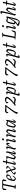

<svg xmlns="http://www.w3.org/2000/svg" viewBox="4442 -5282 1040 9965"><g transform="rotate(-90 4962.5 -300.0)"><path d="M281 0Q273 0 251.5 -3Q230 -6 204.5 -11Q179 -16 157 -20.5Q135 -25 126 -29Q129 -43 139 -51L166 -54Q192 -57 205 -73Q218 -89 228 -143L318 -601Q322 -623 328.5 -638.5Q335 -654 340 -658H175L125 -500Q120 -497 108.5 -494Q97 -491 82 -491Q81 -513 81 -558Q81 -603 88 -659Q106 -673 131 -685.5Q156 -698 178 -704H570Q593 -697 612.5 -684Q632 -671 642 -659Q629 -609 612.5 -563.5Q596 -518 583 -491Q567 -491 557 -494Q547 -497 543 -500L556 -653Q539 -655 507.5 -657.5Q476 -660 449 -660Q414 -660 403.5 -642Q393 -624 387 -596L295 -122Q290 -98 281.5 -81.5Q273 -65 267 -59L360 -50Q361 -46 362 -40.5Q363 -35 363 -29Q345 -17 321.5 -8.5Q298 0 281 0Z M652 0Q638 0 618 -12Q598 -24 579.5 -43.5Q561 -63 549 -84Q549 -128 558 -176.5Q567 -225 580.5 -270Q594 -315 608.5 -350Q623 -385 633 -402Q646 -417 674.5 -440Q703 -463 740.5 -481.5Q778 -500 815 -500Q829 -500 847.5 -489Q866 -478 880.5 -464Q895 -450 896 -441Q892 -408 877.5 -372.5Q863 -337 850 -317Q832 -299 797 -278.5Q762 -258 718 -238.5Q674 -219 631 -204Q617 -139 615 -95Q621 -85 635.5 -74.5Q650 -64 667 -57Q684 -50 695 -50Q705 -50 722.5 -67.5Q740 -85 758.5 -108.5Q777 -132 791 -151.5Q805 -171 809 -176Q823 -175 829 -164Q815 -131 792 -92.5Q769 -54 734.5 -27Q700 0 652 0ZM641 -250Q690 -267 739.5 -291Q789 -315 816 -336Q817 -342 819 -353Q821 -364 821 -371Q823 -391 823 -408.5Q823 -426 819 -440Q809 -442 799 -443Q789 -444 780 -444Q760 -444 742.5 -439.5Q725 -435 709 -427Q690 -399 672 -351Q654 -303 641 -250Z M968 0Q960 0 945.5 -8.5Q931 -17 916 -29Q901 -41 890.5 -52.5Q880 -64 880 -70Q879 -82 896 -104Q913 -126 941.5 -153.5Q970 -181 1005.5 -211.5Q1041 -242 1077 -272L1030 -409Q1024 -425 1015.5 -432Q1007 -439 982 -439H936Q936 -456 942 -469Q966 -480 994.5 -490Q1023 -500 1043 -500Q1063 -500 1074.5 -488Q1086 -476 1093 -449L1138 -279Q1168 -303 1198.5 -330Q1229 -357 1250 -378Q1271 -399 1271 -407Q1271 -415 1254.5 -426Q1238 -437 1216.5 -447Q1195 -457 1180 -461Q1180 -475 1184 -481Q1195 -487 1217.5 -493.5Q1240 -500 1250 -500Q1258 -500 1272.5 -491.5Q1287 -483 1302 -471Q1317 -459 1327.5 -447.5Q1338 -436 1339 -430Q1339 -417 1320.5 -395.5Q1302 -374 1272.5 -347.5Q1243 -321 1209.5 -294Q1176 -267 1147 -243L1203 -60L1212 -55Q1222 -62 1238 -83.5Q1254 -105 1270 -130.5Q1286 -156 1297 -176Q1304 -176 1310 -172Q1316 -168 1318 -164Q1313 -143 1299.5 -115Q1286 -87 1268.5 -61Q1251 -35 1233 -17.5Q1215 0 1201 0Q1191 0 1175.5 -6.5Q1160 -13 1147.5 -23Q1135 -33 1132 -43L1088 -235Q1054 -207 1020.5 -176Q987 -145 965 -121Q943 -97 943 -89Q943 -85 956 -78.5Q969 -72 989 -66Q1009 -60 1027 -57Q1030 -53 1032 -47Q1034 -41 1035 -37Q1022 -26 1000.5 -13Q979 0 968 0Z M1460 0Q1449 0 1432 -7Q1415 -14 1400.5 -23.5Q1386 -33 1383 -39Q1401 -91 1417.5 -151Q1434 -211 1448 -270Q1462 -329 1472.5 -377Q1483 -425 1488 -454L1413 -464Q1413 -474 1414.5 -481.5Q1416 -489 1418 -493L1484 -501Q1494 -503 1500 -507Q1506 -511 1508 -524L1532 -661Q1543 -666 1558.5 -669.5Q1574 -673 1588 -674L1601 -658L1565 -500H1667L1675 -488Q1669 -476 1659.5 -465Q1650 -454 1641 -448L1554 -451L1462 -62L1473 -55Q1482 -64 1497.5 -85Q1513 -106 1529 -131Q1545 -156 1555 -176Q1563 -176 1568.5 -172Q1574 -168 1577 -164Q1571 -143 1557.5 -115Q1544 -87 1526.5 -61Q1509 -35 1491.5 -17.5Q1474 0 1460 0Z M1790 0Q1776 0 1757 -8.5Q1738 -17 1719 -29Q1700 -41 1687 -52.5Q1674 -64 1672 -70Q1672 -97 1681 -138Q1690 -179 1704 -224.5Q1718 -270 1731.5 -312Q1745 -354 1754.5 -384.5Q1764 -415 1764 -424Q1764 -439 1741 -439H1688Q1688 -446 1690 -455Q1692 -464 1694 -469Q1719 -480 1747.5 -490Q1776 -500 1796 -500Q1813 -500 1825.5 -489.5Q1838 -479 1838 -461Q1838 -454 1829 -425Q1820 -396 1807 -354.5Q1794 -313 1780.5 -267Q1767 -221 1758 -177.5Q1749 -134 1749 -102Q1760 -88 1778 -77Q1796 -66 1804 -66Q1809 -66 1826.5 -88Q1844 -110 1868.5 -145.5Q1893 -181 1919 -222.5Q1945 -264 1968.5 -304.5Q1992 -345 2007 -375Q2011 -398 2014.5 -433.5Q2018 -469 2021 -500Q2050 -500 2070 -491.5Q2090 -483 2090 -458Q2090 -440 2077.5 -385Q2065 -330 2044.5 -247Q2024 -164 2000 -62L2010 -55Q2019 -64 2034 -85Q2049 -106 2064.5 -131Q2080 -156 2090 -176Q2098 -176 2103.5 -172Q2109 -168 2112 -164Q2106 -143 2093 -115Q2080 -87 2063 -61Q2046 -35 2029 -17.5Q2012 0 1998 0Q1987 0 1970 -7Q1953 -14 1939.5 -23.5Q1926 -33 1923 -39L1975 -215Q1985 -247 1993 -271Q2001 -295 2004 -301L1999 -304Q1981 -270 1960 -229Q1939 -188 1915.5 -147.5Q1892 -107 1869.5 -73.5Q1847 -40 1826.5 -20Q1806 0 1790 0Z M2248 0Q2238 0 2221.5 -8.5Q2205 -17 2191 -28Q2177 -39 2174 -46Q2177 -59 2186 -90.5Q2195 -122 2208 -166Q2221 -210 2234 -259Q2243 -292 2250.5 -327Q2258 -362 2262 -388Q2266 -414 2266 -421Q2266 -439 2242 -439H2191Q2191 -446 2193 -455Q2195 -464 2197 -469Q2222 -480 2250.5 -490Q2279 -500 2299 -500Q2318 -500 2330 -490Q2342 -480 2342 -458Q2342 -447 2334 -415.5Q2326 -384 2314.5 -343.5Q2303 -303 2290.5 -264Q2278 -225 2269 -199L2272 -196Q2288 -230 2308.5 -271Q2329 -312 2351.5 -352.5Q2374 -393 2397 -426.5Q2420 -460 2441 -480Q2462 -500 2480 -500Q2492 -500 2505 -486.5Q2518 -473 2527 -457Q2536 -441 2537 -434Q2533 -398 2522.5 -369Q2512 -340 2500 -319Q2479 -318 2467 -326Q2467 -334 2466 -354.5Q2465 -375 2463 -397Q2461 -419 2458 -432Q2448 -427 2430 -404Q2412 -381 2389.5 -347Q2367 -313 2344.5 -274Q2322 -235 2301.5 -197.5Q2281 -160 2267 -131Q2258 -98 2258 -62Q2258 -39 2263 -14Q2262 -11 2258 -7Q2254 -3 2248 0Z M2631 0Q2620 0 2603 -7Q2586 -14 2572.5 -23.5Q2559 -33 2556 -39Q2562 -57 2573 -97.5Q2584 -138 2596.5 -188Q2609 -238 2620.5 -286.5Q2632 -335 2639.5 -372Q2647 -409 2647 -421Q2647 -439 2623 -439H2572Q2572 -446 2574 -455Q2576 -464 2578 -469Q2603 -480 2631.5 -490Q2660 -500 2680 -500Q2699 -500 2711 -490Q2723 -480 2723 -458Q2723 -440 2710 -382Q2697 -324 2676.5 -240.5Q2656 -157 2633 -62L2643 -55Q2652 -64 2667 -85Q2682 -106 2697.5 -131Q2713 -156 2723 -176Q2731 -176 2736.5 -172Q2742 -168 2745 -164Q2739 -143 2726 -115Q2713 -87 2696 -61Q2679 -35 2662 -17.5Q2645 0 2631 0ZM2692 -610Q2685 -610 2676 -620.5Q2667 -631 2660.5 -645Q2654 -659 2654 -669Q2654 -678 2669 -690Q2684 -702 2702 -711Q2720 -720 2729 -720Q2737 -720 2745 -709Q2753 -698 2759 -684Q2765 -670 2765 -660Q2765 -650 2751 -638.5Q2737 -627 2719.5 -618.5Q2702 -610 2692 -610Z M2887 0Q2877 0 2860.5 -8.5Q2844 -17 2830 -28Q2816 -39 2813 -46Q2816 -59 2825 -90.5Q2834 -122 2847 -166Q2860 -210 2873 -259Q2882 -292 2889.5 -327Q2897 -362 2901 -388Q2905 -414 2905 -421Q2905 -439 2881 -439H2830Q2830 -446 2832 -455Q2834 -464 2836 -469Q2861 -480 2889.5 -490Q2918 -500 2938 -500Q2957 -500 2969 -490Q2981 -480 2981 -458Q2981 -447 2973 -415.5Q2965 -384 2953.5 -343.5Q2942 -303 2929.5 -264Q2917 -225 2908 -199L2912 -195Q2928 -230 2949 -270.5Q2970 -311 2993.5 -351.5Q3017 -392 3041 -425.5Q3065 -459 3086.5 -479.5Q3108 -500 3126 -500Q3139 -500 3156.5 -491.5Q3174 -483 3191.5 -471Q3209 -459 3221 -447.5Q3233 -436 3234 -430Q3234 -392 3226 -345.5Q3218 -299 3205.5 -251.5Q3193 -204 3180.5 -163Q3168 -122 3159 -95Q3150 -68 3148 -62L3159 -55Q3169 -64 3184.5 -85Q3200 -106 3216.5 -131Q3233 -156 3243 -176Q3251 -176 3256.5 -172Q3262 -168 3265 -164Q3259 -143 3245 -115Q3231 -87 3213.5 -61Q3196 -35 3178.5 -17.5Q3161 0 3147 0Q3136 0 3119.5 -7Q3103 -14 3090 -23Q3077 -32 3074 -40Q3079 -52 3091.5 -89Q3104 -126 3118.5 -178Q3133 -230 3145.5 -287Q3158 -344 3162 -395Q3152 -409 3133.5 -420.5Q3115 -432 3107 -432Q3100 -432 3082 -410Q3064 -388 3040 -353Q3016 -318 2990.5 -277Q2965 -236 2942.5 -197Q2920 -158 2906 -130Q2896 -99 2896 -64Q2896 -51 2897.5 -38.5Q2899 -26 2902 -14Q2901 -11 2897 -7Q2893 -3 2887 0Z M3428 0Q3413 0 3395 -9Q3377 -18 3360 -31Q3343 -44 3331.5 -56.5Q3320 -69 3319 -75Q3319 -113 3326 -158.5Q3333 -204 3344.5 -249.5Q3356 -295 3367.5 -334Q3379 -373 3388.5 -398Q3398 -423 3402 -427Q3409 -436 3427 -453.5Q3445 -471 3464.5 -485.5Q3484 -500 3494 -500Q3511 -500 3538 -491Q3565 -482 3596.5 -467.5Q3628 -453 3656 -436L3662 -500Q3724 -500 3724 -458Q3724 -440 3712 -385Q3700 -330 3680 -247Q3660 -164 3635 -62L3646 -55Q3655 -64 3670 -85Q3685 -106 3700 -131Q3715 -156 3726 -176Q3733 -176 3739 -172Q3745 -168 3747 -164Q3741 -143 3728 -115Q3715 -87 3698 -61Q3681 -35 3664 -17.5Q3647 0 3633 0Q3622 0 3605.5 -7Q3589 -14 3575.5 -23.5Q3562 -33 3560 -39L3612 -215Q3621 -247 3629 -271Q3637 -295 3640 -301L3635 -304Q3617 -270 3595.5 -229Q3574 -188 3551 -147.5Q3528 -107 3505 -73.5Q3482 -40 3462.5 -20Q3443 0 3428 0ZM3440 -64Q3444 -64 3458.5 -82.5Q3473 -101 3493.5 -132.5Q3514 -164 3537 -201Q3560 -238 3582 -275.5Q3604 -313 3621.5 -345Q3639 -377 3647 -396Q3607 -413 3562 -423Q3517 -433 3476 -437Q3464 -424 3452 -390.5Q3440 -357 3428.5 -314Q3417 -271 3407.5 -228Q3398 -185 3392.5 -151.5Q3387 -118 3387 -104Q3395 -90 3413.5 -77Q3432 -64 3440 -64Z M4098 103Q4078 98 4056.5 82.5Q4035 67 4031 51Q4035 29 4056 -9Q4077 -47 4108.5 -93.5Q4140 -140 4177 -190.5Q4214 -241 4251 -290Q4288 -339 4321 -380Q4354 -421 4376.5 -449.5Q4399 -478 4407 -488H4156L4118 -395Q4111 -388 4092 -388Q4084 -407 4077 -436.5Q4070 -466 4071 -484Q4080 -495 4098 -511.5Q4116 -528 4135.5 -542.5Q4155 -557 4170 -563Q4175 -563 4196.5 -561Q4218 -559 4248 -556Q4278 -553 4309.5 -550.5Q4341 -548 4366 -546Q4391 -544 4402 -544Q4406 -544 4422 -548Q4438 -552 4454.5 -557Q4471 -562 4475 -562Q4480 -558 4485 -544.5Q4490 -531 4490 -516L4361 -344Q4259 -209 4201 -120Q4143 -31 4129 38Q4126 49 4124.5 59.5Q4123 70 4123 80Q4119 87 4111.5 93.5Q4104 100 4098 103Z M4492 0Q4486 0 4478 -8.5Q4470 -17 4464.5 -28Q4459 -39 4459 -48Q4487 -63 4531.5 -97Q4576 -131 4627.5 -176.5Q4679 -222 4726.5 -273Q4774 -324 4808 -375Q4842 -426 4852 -470Q4834 -485 4787 -495Q4740 -505 4673 -499L4631 -395Q4623 -386 4604 -386Q4597 -401 4590 -429Q4583 -457 4583 -488Q4610 -511 4648.5 -528Q4687 -545 4727.5 -554.5Q4768 -564 4802 -564Q4815 -564 4836 -554Q4857 -544 4878.5 -529Q4900 -514 4913.5 -498Q4927 -482 4926 -470Q4923 -432 4898 -389Q4873 -346 4835.5 -302Q4798 -258 4755.5 -217.5Q4713 -177 4673 -144.5Q4633 -112 4605 -92L4828 -67L4894 -164Q4907 -164 4914 -160.5Q4921 -157 4924 -153Q4919 -130 4908.5 -100.5Q4898 -71 4889 -49Q4877 -40 4855 -28.5Q4833 -17 4810.5 -8.5Q4788 0 4774 0Q4764 0 4735.5 -6Q4707 -12 4671.5 -19.5Q4636 -27 4603 -34Q4570 -41 4551 -42Q4536 -30 4519 -17.5Q4502 -5 4492 0Z M5029 200Q5010 200 4993.5 190.5Q4977 181 4977 159Q4977 150 4988 110.5Q4999 71 5017 9Q5035 -53 5056 -130Q5065 -162 5075.5 -206.5Q5086 -251 5096 -296Q5106 -341 5112.5 -375Q5119 -409 5119 -421Q5119 -439 5095 -439H5042Q5042 -446 5044 -455Q5046 -464 5048 -469Q5073 -480 5101.5 -490Q5130 -500 5150 -500Q5169 -500 5181 -490Q5193 -480 5193 -458Q5193 -442 5185.5 -408Q5178 -374 5167 -335Q5156 -296 5145 -262.5Q5134 -229 5128 -213L5135 -208Q5155 -251 5181.5 -301.5Q5208 -352 5236.5 -397Q5265 -442 5291 -471Q5317 -500 5336 -500Q5356 -500 5379.5 -485Q5403 -470 5421 -452Q5439 -434 5441 -425Q5441 -388 5433.5 -344Q5426 -300 5414.5 -256.5Q5403 -213 5391 -175.5Q5379 -138 5369.5 -114Q5360 -90 5357 -86Q5352 -79 5338.5 -65Q5325 -51 5308.5 -36Q5292 -21 5277 -10.5Q5262 0 5253 0Q5220 0 5178.5 -10.5Q5137 -21 5096 -35L5059 113Q5055 127 5061.5 132Q5068 137 5078 137H5137Q5137 154 5132 167Q5110 179 5079.5 189.5Q5049 200 5029 200ZM5281 -59Q5291 -71 5303 -104Q5315 -137 5327 -180.5Q5339 -224 5349 -267.5Q5359 -311 5365 -344.5Q5371 -378 5371 -391Q5367 -400 5355.5 -409.5Q5344 -419 5333 -425.5Q5322 -432 5316 -432Q5312 -432 5295.5 -409.5Q5279 -387 5256.5 -351.5Q5234 -316 5209 -274.5Q5184 -233 5161.5 -193.5Q5139 -154 5124.5 -124Q5110 -94 5108 -82Q5155 -68 5202.5 -63.5Q5250 -59 5281 -59Z M5564 0Q5553 0 5536 -7Q5519 -14 5504.5 -23.5Q5490 -33 5487 -39Q5505 -91 5521.5 -151Q5538 -211 5552 -270Q5566 -329 5576.5 -377Q5587 -425 5592 -454L5517 -464Q5517 -474 5518.5 -481.5Q5520 -489 5522 -493L5588 -501Q5598 -503 5604 -507Q5610 -511 5612 -524L5636 -661Q5647 -666 5662.5 -669.5Q5678 -673 5692 -674L5705 -658L5669 -500H5771L5779 -488Q5773 -476 5763.5 -465Q5754 -454 5745 -448L5658 -451L5566 -62L5577 -55Q5586 -64 5601.5 -85Q5617 -106 5633 -131Q5649 -156 5659 -176Q5667 -176 5672.5 -172Q5678 -168 5681 -164Q5675 -143 5661.5 -115Q5648 -87 5630.5 -61Q5613 -35 5595.5 -17.5Q5578 0 5564 0Z M6057 103Q6037 98 6015.5 82.5Q5994 67 5990 51Q5994 29 6015 -9Q6036 -47 6067.5 -93.5Q6099 -140 6136 -190.5Q6173 -241 6210 -290Q6247 -339 6280 -380Q6313 -421 6335.5 -449.5Q6358 -478 6366 -488H6115L6077 -395Q6070 -388 6051 -388Q6043 -407 6036 -436.5Q6029 -466 6030 -484Q6039 -495 6057 -511.5Q6075 -528 6094.5 -542.5Q6114 -557 6129 -563Q6134 -563 6155.5 -561Q6177 -559 6207 -556Q6237 -553 6268.5 -550.5Q6300 -548 6325 -546Q6350 -544 6361 -544Q6365 -544 6381 -548Q6397 -552 6413.5 -557Q6430 -562 6434 -562Q6439 -558 6444 -544.5Q6449 -531 6449 -516L6320 -344Q6218 -209 6160 -120Q6102 -31 6088 38Q6085 49 6083.5 59.5Q6082 70 6082 80Q6078 87 6070.5 93.5Q6063 100 6057 103Z M6451 0Q6445 0 6437 -8.5Q6429 -17 6423.5 -28Q6418 -39 6418 -48Q6446 -63 6490.5 -97Q6535 -131 6586.5 -176.5Q6638 -222 6685.5 -273Q6733 -324 6767 -375Q6801 -426 6811 -470Q6793 -485 6746 -495Q6699 -505 6632 -499L6590 -395Q6582 -386 6563 -386Q6556 -401 6549 -429Q6542 -457 6542 -488Q6569 -511 6607.5 -528Q6646 -545 6686.5 -554.5Q6727 -564 6761 -564Q6774 -564 6795 -554Q6816 -544 6837.5 -529Q6859 -514 6872.5 -498Q6886 -482 6885 -470Q6882 -432 6857 -389Q6832 -346 6794.5 -302Q6757 -258 6714.5 -217.5Q6672 -177 6632 -144.5Q6592 -112 6564 -92L6787 -67L6853 -164Q6866 -164 6873 -160.5Q6880 -157 6883 -153Q6878 -130 6867.5 -100.5Q6857 -71 6848 -49Q6836 -40 6814 -28.5Q6792 -17 6769.5 -8.5Q6747 0 6733 0Q6723 0 6694.5 -6Q6666 -12 6630.5 -19.5Q6595 -27 6562 -34Q6529 -41 6510 -42Q6495 -30 6478 -17.5Q6461 -5 6451 0Z M6988 200Q6969 200 6952.5 190.5Q6936 181 6936 159Q6936 150 6947 110.5Q6958 71 6976 9Q6994 -53 7015 -130Q7024 -162 7034.5 -206.5Q7045 -251 7055 -296Q7065 -341 7071.5 -375Q7078 -409 7078 -421Q7078 -439 7054 -439H7001Q7001 -446 7003 -455Q7005 -464 7007 -469Q7032 -480 7060.5 -490Q7089 -500 7109 -500Q7128 -500 7140 -490Q7152 -480 7152 -458Q7152 -442 7144.5 -408Q7137 -374 7126 -335Q7115 -296 7104 -262.5Q7093 -229 7087 -213L7094 -208Q7114 -251 7140.5 -301.5Q7167 -352 7195.5 -397Q7224 -442 7250 -471Q7276 -500 7295 -500Q7315 -500 7338.5 -485Q7362 -470 7380 -452Q7398 -434 7400 -425Q7400 -388 7392.5 -344Q7385 -300 7373.5 -256.5Q7362 -213 7350 -175.5Q7338 -138 7328.5 -114Q7319 -90 7316 -86Q7311 -79 7297.5 -65Q7284 -51 7267.5 -36Q7251 -21 7236 -10.5Q7221 0 7212 0Q7179 0 7137.5 -10.5Q7096 -21 7055 -35L7018 113Q7014 127 7020.5 132Q7027 137 7037 137H7096Q7096 154 7091 167Q7069 179 7038.5 189.5Q7008 200 6988 200ZM7240 -59Q7250 -71 7262 -104Q7274 -137 7286 -180.5Q7298 -224 7308 -267.5Q7318 -311 7324 -344.5Q7330 -378 7330 -391Q7326 -400 7314.5 -409.5Q7303 -419 7292 -425.5Q7281 -432 7275 -432Q7271 -432 7254.5 -409.5Q7238 -387 7215.5 -351.5Q7193 -316 7168 -274.5Q7143 -233 7120.5 -193.5Q7098 -154 7083.5 -124Q7069 -94 7067 -82Q7114 -68 7161.5 -63.5Q7209 -59 7240 -59Z M7523 0Q7512 0 7495 -7Q7478 -14 7463.5 -23.5Q7449 -33 7446 -39Q7464 -91 7480.5 -151Q7497 -211 7511 -270Q7525 -329 7535.5 -377Q7546 -425 7551 -454L7476 -464Q7476 -474 7477.5 -481.5Q7479 -489 7481 -493L7547 -501Q7557 -503 7563 -507Q7569 -511 7571 -524L7595 -661Q7606 -666 7621.5 -669.5Q7637 -673 7651 -674L7664 -658L7628 -500H7730L7738 -488Q7732 -476 7722.5 -465Q7713 -454 7704 -448L7617 -451L7525 -62L7536 -55Q7545 -64 7560.5 -85Q7576 -106 7592 -131Q7608 -156 7618 -176Q7626 -176 7631.5 -172Q7637 -168 7640 -164Q7634 -143 7620.5 -115Q7607 -87 7589.5 -61Q7572 -35 7554.5 -17.5Q7537 0 7523 0Z M8248 0Q8217 0 8168 -2.5Q8119 -5 8065 -9.5Q8011 -14 7963 -19Q7915 -24 7885 -29Q7889 -43 7899 -52L7925 -55Q7943 -58 7954 -65Q7965 -72 7972.5 -90Q7980 -108 7987 -143L8072 -582Q8078 -615 8087.5 -634Q8097 -653 8103 -658H8017Q8015 -660 8013 -665Q8011 -670 8011 -676Q8017 -682 8029.5 -688.5Q8042 -695 8054.5 -699.5Q8067 -704 8073 -704H8238Q8241 -700 8245 -692.5Q8249 -685 8248 -675L8204 -662Q8176 -653 8163 -635.5Q8150 -618 8142 -576L8054 -123Q8049 -100 8042 -84Q8035 -68 8029 -61H8257L8336 -218Q8346 -218 8356 -214Q8366 -210 8371 -205Q8365 -172 8352.5 -125Q8340 -78 8329 -41Q8320 -33 8304.5 -24Q8289 -15 8273.5 -8Q8258 -1 8248 0Z M8510 0Q8499 0 8482 -7Q8465 -14 8451.5 -23.5Q8438 -33 8435 -39Q8441 -57 8452 -97.5Q8463 -138 8475.5 -188Q8488 -238 8499.5 -286.5Q8511 -335 8518.5 -372Q8526 -409 8526 -421Q8526 -439 8502 -439H8451Q8451 -446 8453 -455Q8455 -464 8457 -469Q8482 -480 8510.5 -490Q8539 -500 8559 -500Q8578 -500 8590 -490Q8602 -480 8602 -458Q8602 -440 8589 -382Q8576 -324 8555.5 -240.5Q8535 -157 8512 -62L8522 -55Q8531 -64 8546 -85Q8561 -106 8576.5 -131Q8592 -156 8602 -176Q8610 -176 8615.5 -172Q8621 -168 8624 -164Q8618 -143 8605 -115Q8592 -87 8575 -61Q8558 -35 8541 -17.5Q8524 0 8510 0ZM8571 -610Q8564 -610 8555 -620.5Q8546 -631 8539.5 -645Q8533 -659 8533 -669Q8533 -678 8548 -690Q8563 -702 8581 -711Q8599 -720 8608 -720Q8616 -720 8624 -709Q8632 -698 8638 -684Q8644 -670 8644 -660Q8644 -650 8630 -638.5Q8616 -627 8598.5 -618.5Q8581 -610 8571 -610Z M8817 200Q8805 200 8782.5 197Q8760 194 8733.5 189.5Q8707 185 8682 179Q8657 173 8641 166Q8618 148 8607.5 127Q8597 106 8596 95Q8599 87 8625.5 71Q8652 55 8689.5 35Q8727 15 8762 -7Q8734 -20 8710.5 -41.5Q8687 -63 8684 -75Q8684 -113 8691 -158.5Q8698 -204 8709.5 -249.5Q8721 -295 8732.5 -334Q8744 -373 8753.5 -398Q8763 -423 8767 -427Q8774 -436 8792 -453.5Q8810 -471 8829.5 -485.5Q8849 -500 8859 -500Q8875 -500 8902 -491.5Q8929 -483 8960 -468.5Q8991 -454 9019 -437L9032 -500Q9041 -500 9055 -497.5Q9069 -495 9080 -487.5Q9091 -480 9091 -465Q9091 -462 9090.5 -455.5Q9090 -449 9087 -438L8999 -60Q8989 -19 8969.5 26.5Q8950 72 8924.5 111.5Q8899 151 8871 175.5Q8843 200 8817 200ZM8805 -64Q8809 -64 8823.5 -82.5Q8838 -101 8858.5 -132.5Q8879 -164 8902 -201Q8925 -238 8947 -275.5Q8969 -313 8986.5 -345Q9004 -377 9012 -396Q8972 -413 8927 -423Q8882 -433 8841 -437Q8829 -424 8817 -390.5Q8805 -357 8793.5 -314Q8782 -271 8772.5 -228Q8763 -185 8757.5 -151.5Q8752 -118 8752 -104Q8760 -90 8778.5 -77Q8797 -64 8805 -64ZM8850 148Q8872 121 8891.5 73.5Q8911 26 8929 -41L8981 -233Q8995 -286 9005 -301L9000 -304Q8961 -229 8920 -155Q8879 -81 8838 -30Q8825 -13 8802 6.5Q8779 26 8754.5 44Q8730 62 8708.5 77Q8687 92 8677 101Q8690 109 8720.5 120Q8751 131 8787 139.5Q8823 148 8850 148Z M9207 0Q9197 0 9180.5 -8.5Q9164 -17 9150.5 -28Q9137 -39 9134 -46Q9138 -62 9146 -90.5Q9154 -119 9164 -153.5Q9174 -188 9183.5 -222.5Q9193 -257 9200 -286Q9216 -351 9232 -421.5Q9248 -492 9261 -555Q9274 -618 9282 -663.5Q9290 -709 9290 -723Q9290 -739 9269 -739H9208Q9208 -746 9210 -755Q9212 -764 9214 -769Q9239 -780 9269 -790Q9299 -800 9320 -800Q9339 -800 9354.5 -790.5Q9370 -781 9370 -759Q9370 -754 9367 -737Q9364 -720 9358 -692L9303 -445Q9291 -393 9277.5 -345Q9264 -297 9251.5 -260.5Q9239 -224 9232 -206L9238 -202Q9258 -245 9284.5 -296.5Q9311 -348 9339.5 -394.5Q9368 -441 9394.5 -470.5Q9421 -500 9443 -500Q9457 -500 9475 -491.5Q9493 -483 9510.5 -471Q9528 -459 9540.5 -447.5Q9553 -436 9554 -430Q9554 -392 9546 -345.5Q9538 -299 9525.5 -251.5Q9513 -204 9500.5 -163Q9488 -122 9479 -95Q9470 -68 9468 -62L9479 -55Q9489 -64 9504.5 -85Q9520 -106 9536.5 -131Q9553 -156 9563 -176Q9571 -176 9576.5 -172Q9582 -168 9585 -164Q9579 -143 9565 -115Q9551 -87 9533.5 -61Q9516 -35 9498.5 -17.5Q9481 0 9467 0Q9456 0 9440 -7Q9424 -14 9411 -23Q9398 -32 9396 -40Q9400 -52 9412.5 -89Q9425 -126 9440 -178Q9455 -230 9467 -286.5Q9479 -343 9484 -395Q9473 -408 9454 -418.5Q9435 -429 9427 -429Q9420 -429 9402 -407Q9384 -385 9360.5 -350Q9337 -315 9311.5 -274Q9286 -233 9264 -194.5Q9242 -156 9227 -128Q9223 -111 9220 -94.5Q9217 -78 9217 -59Q9217 -37 9222 -14Q9221 -11 9217 -7Q9213 -3 9207 0Z M9710 0Q9699 0 9682 -7Q9665 -14 9650.5 -23.5Q9636 -33 9633 -39Q9651 -91 9667.5 -151Q9684 -211 9698 -270Q9712 -329 9722.5 -377Q9733 -425 9738 -454L9663 -464Q9663 -474 9664.5 -481.5Q9666 -489 9668 -493L9734 -501Q9744 -503 9750 -507Q9756 -511 9758 -524L9782 -661Q9793 -666 9808.5 -669.5Q9824 -673 9838 -674L9851 -658L9815 -500H9917L9925 -488Q9919 -476 9909.5 -465Q9900 -454 9891 -448L9804 -451L9712 -62L9723 -55Q9732 -64 9747.5 -85Q9763 -106 9779 -131Q9795 -156 9805 -176Q9813 -176 9818.5 -172Q9824 -168 9827 -164Q9821 -143 9807.5 -115Q9794 -87 9776.5 -61Q9759 -35 9741.5 -17.5Q9724 0 9710 0Z"/></g></svg>

Font: Texturina 72pt 72pt Light
Style: Italic
Weight: 300
Italic angle: -11°
Designer: Guillermo Torres Carreño
Foundry: Omnibus-Type
Version: Version 1.002; ttfautohint (v1.8.3)